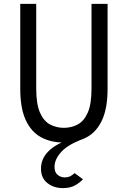

<svg xmlns="http://www.w3.org/2000/svg" viewBox="-20 -720 656 986"><path d="M308 12Q240.5 12 190.2 -15.5Q140 -43 112 -103.8Q84 -164.5 84 -265V-700H166V-265Q166 -185 185.5 -141.2Q205 -97.5 237.5 -80.5Q270 -63.5 308 -63.5Q346 -63.5 378.5 -80.5Q411 -97.5 430.5 -141.2Q450 -185 450 -265V-700H532.5V-265Q532.5 -165 504.5 -104Q476.5 -43 426 -15.5Q375.5 12 308 12ZM302.5 246Q256.5 246 223.5 220.2Q190.5 194.5 190.5 146Q190.5 96 227.2 58.5Q264 21 327.5 0H390Q322.5 27.5 291.2 64Q260 100.5 260 136.5Q260 165.5 276.2 178.2Q292.5 191 311 191Q330.5 191 343 183.8Q355.5 176.5 363 169L406 200.5Q391.5 217 366.2 231.5Q341 246 302.5 246Z"/></svg>

Font: Overpass Mono Light
Style: Regular
Weight: 400
Monospace: yes
Version: Version 4.000